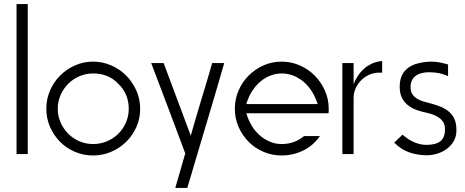

<svg xmlns="http://www.w3.org/2000/svg" viewBox="-20 -757 2281 941"><path d="M116 -737V-2H61V-737Z M436 -455Q482 -455 524 -437Q566 -419 597.5 -387.5Q629 -356 648 -314Q667 -272 667 -224Q667 -176 648.5 -134.5Q630 -93 598.5 -62Q567 -31 525 -13Q483 5 436 5Q389 5 347 -13Q305 -31 274 -62.5Q243 -94 225 -135.5Q207 -177 207 -224Q207 -271 225 -313Q243 -355 274.5 -386.5Q306 -418 347.5 -436.5Q389 -455 436 -455ZM559 -347Q512 -397 436 -397Q401 -397 369.5 -383.5Q338 -370 314.5 -346.5Q291 -323 277 -291.5Q263 -260 263 -224Q263 -188 277 -156.5Q291 -125 314.5 -101.5Q338 -78 369.5 -64.5Q401 -51 436 -51Q472 -51 504 -64.5Q536 -78 559.5 -101Q583 -124 597 -156Q611 -188 611 -224Q611 -298 559 -347Z M1079 -448Q1056 -367 1033.5 -291.5Q1011 -216 989 -142Q967 -68 944.5 7.5Q922 83 898 164H839L888 -5Q847 -114 805 -226.5Q763 -339 721 -448H782L915 -92Q925 -128 938.5 -174Q952 -220 966.5 -268Q981 -316 995 -362.5Q1009 -409 1020 -448Z M1360 -455Q1406 -455 1448 -437Q1490 -419 1521.5 -387.5Q1553 -356 1572 -314Q1591 -272 1591 -224Q1591 -219 1591 -213Q1591 -207 1590 -202H1187Q1210 -128 1258 -89.5Q1306 -51 1360 -51Q1423 -51 1470 -90H1548Q1514 -42 1464.5 -18.5Q1415 5 1360 5Q1313 5 1271 -13Q1229 -31 1198 -62.5Q1167 -94 1149 -135.5Q1131 -177 1131 -224Q1131 -271 1149 -313Q1167 -355 1198.5 -386.5Q1230 -418 1271.5 -436.5Q1313 -455 1360 -455ZM1537 -247Q1513 -320 1465 -358.5Q1417 -397 1360 -397Q1333 -397 1306.5 -387Q1280 -377 1257 -358Q1234 -339 1216 -311Q1198 -283 1187 -247Z M1713 -448V-344Q1726 -377 1744 -399Q1762 -421 1781.5 -433.5Q1801 -446 1819.5 -451.5Q1838 -457 1853 -458V-401H1838Q1814 -401 1791.5 -391.5Q1769 -382 1751.5 -365Q1734 -348 1723.5 -325.5Q1713 -303 1713 -276V-2H1658V-448Z M1953 -97Q1981 -72 2011 -59.5Q2041 -47 2070 -47Q2115 -47 2138 -64.5Q2161 -82 2161 -125Q2161 -155 2139.5 -174Q2118 -193 2077 -203Q2047 -209 2022 -218Q1997 -227 1978.5 -242Q1960 -257 1949.5 -278.5Q1939 -300 1939 -332Q1939 -359 1946 -378Q1953 -397 1964 -409.5Q1975 -422 1988.5 -430Q2002 -438 2016 -443Q2033 -448 2052.5 -451.5Q2072 -455 2095 -455Q2115 -455 2135 -451Q2155 -447 2176 -441V-384Q2135 -403 2083 -403Q2041 -403 2016.5 -384.5Q1992 -366 1992 -328Q1992 -274 2069 -256Q2101 -248 2128 -238.5Q2155 -229 2175 -214Q2195 -199 2206 -176.5Q2217 -154 2217 -119Q2217 -87 2203 -64Q2189 -41 2168 -26Q2147 -11 2121.5 -3.5Q2096 4 2073 4Q2029 4 1988 -9.5Q1947 -23 1912 -58Z"/></svg>

Font: Fundamental  Brigade Scvhlank
Style: Regular
Weight: 100
Designer: Peter Wiegel, original typeface by Arno Drescher 1935
Foundry: Peter Wiegel
Version: Version 0.000 2012 initial release